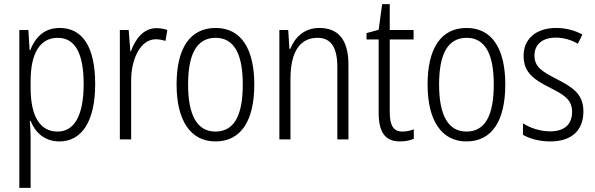

<svg xmlns="http://www.w3.org/2000/svg" viewBox="-20 -678 2894 934"><path d="M270 -542C194 -542 151 -495 127 -434H124L118 -532H74V236H129V-8C129 -36 127 -66 125 -90H129C150 -36 195 10 269 10C376 10 443 -85 443 -269C443 -451 381 -542 270 -542ZM261 -494C347 -494 387 -415 387 -269C387 -110 338 -38 260 -38C175 -38 129 -112 129 -249V-285C129 -416 173 -494 261 -494Z M741 -541C677 -541 638 -487 617 -429H614L606 -532H563V0H618V-282C617 -391 663 -487 738 -487C755 -487 772 -483 785 -479L794 -532C778 -538 759 -541 741 -541Z M1217 -267C1217 -439 1154 -542 1029 -542C904 -542 839 -443 839 -267C839 -93 906 10 1028 10C1154 10 1217 -93 1217 -267ZM895 -267C895 -413 936 -494 1029 -494C1123 -494 1161 -408 1161 -267C1161 -118 1120 -38 1028 -38C937 -38 895 -121 895 -267Z M1533 -542C1460 -542 1414 -496 1392 -440H1388L1382 -532H1339V0H1393V-294C1393 -429 1441 -494 1525 -494C1588 -494 1621 -450 1621 -353V0H1675V-363C1675 -486 1625 -542 1533 -542Z M1938 -38C1892 -38 1876 -70 1876 -133V-486H1992V-532H1876V-658H1839L1822 -533L1763 -517V-486H1822V-130C1822 -35 1853 10 1926 10C1953 10 1975 5 1993 -3V-49C1979 -43 1958 -38 1938 -38Z M2438 -267C2438 -439 2375 -542 2250 -542C2125 -542 2060 -443 2060 -267C2060 -93 2127 10 2249 10C2375 10 2438 -93 2438 -267ZM2116 -267C2116 -413 2157 -494 2250 -494C2344 -494 2382 -408 2382 -267C2382 -118 2341 -38 2249 -38C2158 -38 2116 -121 2116 -267Z M2818 -136C2818 -223 2762 -255 2687 -294C2615 -331 2580 -353 2580 -408C2580 -463 2620 -495 2684 -495C2722 -495 2762 -483 2791 -465L2813 -510C2777 -530 2733 -542 2685 -542C2586 -542 2527 -487 2527 -407C2527 -322 2581 -289 2658 -250C2728 -215 2763 -191 2763 -134C2763 -75 2728 -39 2656 -39C2607 -39 2558 -56 2524 -78V-22C2554 -5 2600 10 2657 10C2761 10 2818 -44 2818 -136Z"/></svg>

Font: Noto Sans Hebrew Condensed Light
Style: Regular
Weight: 300
Width: 3
Designer: Monotype Design Team
Foundry: Monotype Imaging Inc.
Version: Version 2.004